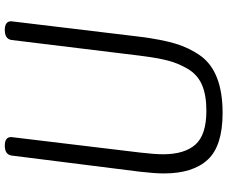

<svg xmlns="http://www.w3.org/2000/svg" viewBox="-92 -820 926 781"><g transform="rotate(-90 370.5 -429.0)"><path d="M204 -846 141 -322Q134 -262 134 -228Q134 -141 173.5 -96.5Q213 -52 311 -52Q375 -52 416.5 -70Q458 -88 481.5 -128Q505 -168 515.5 -210Q526 -252 535 -322L599 -846Q604 -872 639.5 -872Q675 -872 675 -846L612 -322Q601 -235 584 -178Q567 -121 534 -75Q469 14 302 14Q168 14 112 -46.5Q56 -107 56 -225Q56 -261 63 -322L129 -846Q134 -872 169 -872Q204 -872 204 -846Z"/></g></svg>

Font: Kite One
Style: Regular
Weight: 400
Designer: Eduardo Rodriguez Tunni
Foundry: Eduardo Rodriguez Tunni
Version: Version 1.001